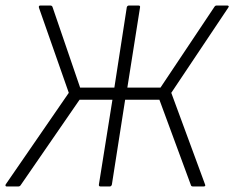

<svg xmlns="http://www.w3.org/2000/svg" viewBox="-20 -675 848 695"><path d="M4 0Q1 0 0 -2.5Q-1 -5 1 -8L229 -339L121 -647Q119 -655 126 -655H162Q168 -655 170 -650L270 -358H394L439 -649Q441 -655 447 -655H481Q488 -655 487 -649L441 -358H561L756 -650Q759 -655 764 -655H803Q806 -655 807.5 -653Q809 -651 806 -647L600 -339L722 -8Q724 -4 722.5 -2Q721 0 717 0H679Q672 0 671 -5L557 -314H433L385 -7Q383 0 377 0H344Q337 0 338 -7L387 -314H268L55 -5Q52 0 46 0Z"/></svg>

Font: Sofia Sans Semi Condensed Light
Style: Italic
Weight: 300
Italic angle: -9°
Version: Version 4.100